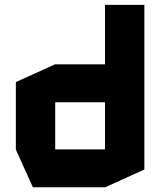

<svg xmlns="http://www.w3.org/2000/svg" viewBox="-20 -790 670 810"><path d="M588 -360.9 423 -518.5V-769.5H589V-360.9ZM212.9 -358.7V-518.5H480.2L589 -359.7V-358.7ZM118.7 0 46.9 -158.8V-159.8H423V0ZM46.9 -159.8V-443.7L211.9 -518.5H212.9V-159.8ZM423 0V-358.7H589V-74.9L424 0Z"/></svg>

Font: Foldit Thin
Style: Regular
Weight: 100
Designer: Sophia Tai
Foundry: Sophia Tai
Version: Version 1.003